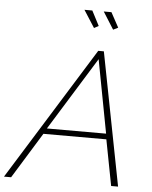

<svg xmlns="http://www.w3.org/2000/svg" viewBox="-101 -971 810 1021"><g transform="rotate(5 303.5 -460.5)"><path d="M400 -710H430L568 0H531L484 -245H148L-3 0H-41ZM480 -275 406 -666 164 -275ZM411 -921H452L495 -842L469 -829ZM308 -921H350L391 -842L367 -829Z"/></g></svg>

Font: Raleway ExtraLight
Style: Italic
Weight: 200
Italic angle: -12°
Designer: Matt McInerney, Pablo Impallari, Rodrigo Fuenzalida
Foundry: Matt McInerney, Pablo Impallari, Rodrigo Fuenzalida
Version: Version 4.026